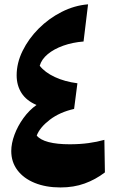

<svg xmlns="http://www.w3.org/2000/svg" viewBox="-20 -842 530 873"><path d="M146 -364.7Q100.1 -384.3 77.9 -418.9Q55.7 -453.6 55.7 -499.5Q55.7 -555.7 82.8 -610.8Q109.9 -666 156 -712.2Q202.1 -758.3 260.3 -787.8Q318.4 -817.4 380.4 -822.3L359.9 -653.3Q310.1 -649.4 267.6 -634.3Q225.1 -619.1 197 -595.7Q168.9 -572.3 160.6 -543Q183.6 -513.2 229 -491.9Q274.4 -470.7 332 -463.4L316.9 -346.7Q251.5 -332 206.3 -297.4Q161.1 -262.7 147 -225.6Q162.6 -206.1 200.9 -196Q239.3 -186 296.9 -186Q343.3 -186 382.6 -191.4Q421.9 -196.8 454.6 -206.1L457 -58.1Q414.1 -25.4 364.7 -7.6Q315.4 10.3 254.9 10.3Q188.5 10.3 137.9 -10.3Q87.4 -30.8 59.3 -68.1Q31.2 -105.5 31.2 -155.3Q31.2 -189.9 45.9 -229.5Q60.5 -269 86.7 -305.2Q112.8 -341.3 146 -364.7Z"/></svg>

Font: Pinar-DS3-FD ExtraBold
Style: Regular
Weight: 800
Designer: Amin Abedi
Version: Version 3.000